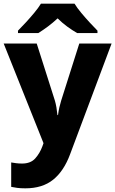

<svg xmlns="http://www.w3.org/2000/svg" viewBox="-20 -786 628 1046"><path d="M0 -549H180L279 -238Q284 -221 287.5 -200.5Q291 -180 293 -159H296Q299 -182 303.5 -201.5Q308 -221 313 -237L412 -549H588L362 54Q328 146 269.5 193Q211 240 118 240Q92 240 73.5 237.5Q55 235 41 232V99Q52 101 67.5 103Q83 105 100 105Q147 105 172 77Q197 49 211 11L217 -6ZM386 -766Q400 -743 423 -715.5Q446 -688 469.5 -662.5Q493 -637 511 -619V-606H400Q374 -621 346.5 -641Q319 -661 294 -686Q267 -661 241.5 -642Q216 -623 189 -606H78V-619Q97 -638 120.5 -663.5Q144 -689 166.5 -716Q189 -743 203 -766Z"/></svg>

Font: Noto Sans Malayalam ExtraBold
Style: Regular
Weight: 800
Designer: Jelle Bosma - Monotype Design Team
Foundry: Monotype Imaging Inc.
Version: Version 2.104; ttfautohint (v1.8.4.7-5d5b)